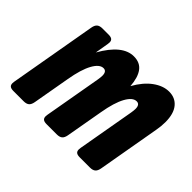

<svg xmlns="http://www.w3.org/2000/svg" viewBox="-104 -635 808 808"><g transform="rotate(45 300.0 -231.0)"><path d="M584.5 -359.4Q584.5 -335.4 579.6 -309.1L530.8 -30.8Q527.8 -14.2 519.5 -7.1Q511.2 0 494.6 0H434.1Q420.4 0 414.1 -4.9Q407.7 -9.8 407.7 -20.5Q407.7 -22.9 408.7 -30.8L453.6 -286.1Q456.1 -301.8 456.1 -310.1Q456.1 -336.4 437 -336.4Q414.1 -336.4 394.3 -300.8Q374.5 -265.1 362.8 -196.8L333.5 -30.8Q330.6 -14.2 322.3 -7.1Q314 0 297.4 0H236.8Q223.1 0 216.8 -4.9Q210.4 -9.8 210.4 -20.5Q210.4 -22.9 211.4 -30.8L256.3 -286.1Q258.8 -301.8 258.8 -310.1Q258.8 -336.4 239.7 -336.4Q216.8 -336.4 197 -300.8Q177.2 -265.1 165.5 -196.8L136.2 -30.8Q133.3 -14.2 125 -7.1Q116.7 0 100.1 0H39.6Q25.9 0 19.5 -4.9Q13.2 -9.8 13.2 -20.5Q13.2 -22.9 14.2 -30.8L82.5 -420.4Q85.4 -437 93.8 -444.1Q102.1 -451.2 118.7 -451.2H154.8Q168.5 -451.2 174.8 -446.3Q181.2 -441.4 181.2 -430.7Q181.2 -428.2 180.2 -420.4L169.9 -359.9Q227.5 -461.9 294.9 -461.9Q332 -461.9 350.8 -436.5Q369.6 -411.1 373 -362.8Q399.9 -411.1 434.8 -436.5Q469.7 -461.9 504.9 -461.9Q541.5 -461.9 563 -435.8Q584.5 -409.7 584.5 -359.4Z"/></g></svg>

Font: Courier Prime Sans
Style: Bold Italic
Weight: 700
Italic angle: -10°
Designer: Alan Dague-Greene
Foundry: Quote-Unquote Apps
Version: Version 3.020